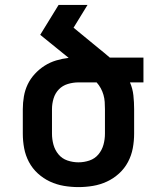

<svg xmlns="http://www.w3.org/2000/svg" viewBox="-20 -755 640 783"><path d="M300 8Q270 8 240.5 3Q211 -2 184 -14.5Q157 -27 134.5 -47.5Q112 -68 98 -94.5Q84 -121 78.5 -150.5Q73 -180 73 -210V-310Q73 -336 77.5 -362Q82 -388 93 -411Q104 -434 122 -453.5Q140 -473 162 -487Q184 -501 209 -508.5Q234 -516 260 -519L144 -613L219 -735H337L280 -642L381 -559Q393 -549 405 -539.5Q417 -530 428 -520H565V-419H510Q521 -394 524 -366Q527 -338 527 -310V-210Q527 -180 521.5 -150.5Q516 -121 502 -94.5Q488 -68 465.5 -47.5Q443 -27 416 -14.5Q389 -2 359.5 3Q330 8 300 8ZM300 -93Q323 -93 345 -100.5Q367 -108 381.5 -125.5Q396 -143 402 -165Q408 -187 408 -210V-310Q408 -325 407 -339.5Q406 -354 402 -368Q398 -382 391 -395Q384 -408 374 -419H300Q278 -419 256.5 -412.5Q235 -406 220 -390.5Q205 -375 198.5 -353.5Q192 -332 192 -310V-210Q192 -187 198 -165Q204 -143 218.5 -125.5Q233 -108 255 -100.5Q277 -93 300 -93Z"/></svg>

Font: Iosevka Extended
Style: Bold
Weight: 700
Width: 7
Monospace: yes
Designer: Belleve Invis
Foundry: Belleve Invis
Version: Version 32.5.0; ttfautohint (v1.8.4)